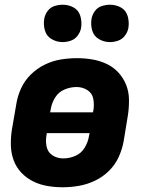

<svg xmlns="http://www.w3.org/2000/svg" viewBox="-20 -784 616 812"><path d="M245 8Q279 8 313.5 2Q348 -4 381 -19.5Q414 -35 440.5 -61Q467 -87 482 -120Q497 -153 503 -187L521 -297Q526 -330 525.5 -363Q525 -396 513.5 -425Q502 -454 481 -477Q460 -500 431.5 -513.5Q403 -527 371 -532.5Q339 -538 306 -538Q272 -538 237.5 -532.5Q203 -527 170 -511Q137 -495 110.5 -469Q84 -443 69 -410Q54 -377 49 -344L30 -234Q25 -200 26 -167.5Q27 -135 38 -105.5Q49 -76 70.5 -53.5Q92 -31 120 -17Q148 -3 180 2.5Q212 8 245 8ZM192 -309 195 -324Q199 -349 213.5 -372Q228 -395 253 -405.5Q278 -416 304 -416Q329 -416 349.5 -403Q370 -390 374.5 -366Q379 -342 375 -317L373 -309ZM248 -114Q222 -114 202 -127Q182 -140 177 -164.5Q172 -189 177 -214L178 -221H359L356 -207Q352 -182 337.5 -158.5Q323 -135 298 -124.5Q273 -114 248 -114ZM445 -606Q462 -606 479.5 -612Q497 -618 508.5 -633.5Q520 -649 523 -666Q527 -691 520 -715.5Q513 -740 492 -752Q471 -764 445 -764Q428 -764 410.5 -758.5Q393 -753 381.5 -737.5Q370 -722 367 -704Q363 -679 370 -655Q377 -631 398.5 -618.5Q420 -606 445 -606ZM245 -606Q262 -606 279.5 -612Q297 -618 308.5 -633.5Q320 -649 323 -666Q327 -691 320 -715.5Q313 -740 292 -752Q271 -764 245 -764Q228 -764 210.5 -758.5Q193 -753 181.5 -737.5Q170 -722 167 -704Q163 -679 170 -655Q177 -631 198.5 -618.5Q220 -606 245 -606Z"/></svg>

Font: Iosevka Sparkle Heavy Oblique
Style: Regular
Weight: 900
Italic angle: -9°
Designer: Belleve Invis
Foundry: Belleve Invis
Version: Version 4.5.0; ttfautohint (v1.8.3)